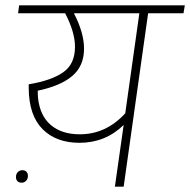

<svg xmlns="http://www.w3.org/2000/svg" viewBox="-20 -702 715 722"><path d="M670 -652H537L445 0H412L445 -232Q376 -165 279 -165Q191 -165 140 -216.5Q89 -268 88 -369V-385Q173 -399 217.5 -430Q262 -461 262 -526Q262 -581 225 -652H48L52 -682H675ZM504 -652H258Q296 -579 296 -519Q296 -454 252 -416.5Q208 -379 122 -361Q122 -343 123 -334Q130 -267 171 -232Q212 -197 280 -197Q379 -197 451 -276ZM40 -36Q40 -48 47 -55Q54 -62 64 -62Q74 -62 79.5 -56Q85 -50 85 -41Q85 -29 78 -22Q71 -15 62 -15Q51 -15 45.5 -21Q40 -27 40 -36Z"/></svg>

Font: FiraGO UltraLight
Style: Italic
Weight: 200
Italic angle: -8°
Designer: bBox Type GmbH
Foundry: bBox Type GmbH
Version: Version 1.001